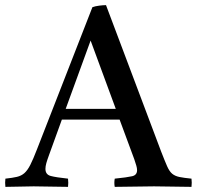

<svg xmlns="http://www.w3.org/2000/svg" viewBox="-48 -727 767 748"><path d="M-27 1Q-29 -15 -27 -31Q1 -34 18 -38Q35 -42 47 -52.5Q59 -63 70 -84.5Q81 -106 96 -145L312 -699Q323 -703 338.5 -705Q354 -707 365 -707L580 -136Q594 -100 603 -79.5Q612 -59 623 -50Q634 -41 651 -37.5Q668 -34 698 -31Q700 -15 698 1Q663 1 626 0Q589 -1 552 -1Q514 -1 475.5 0Q437 1 399 1Q396 -14 399 -31Q448 -36 467 -40.5Q486 -45 486 -64Q486 -72 483 -82Q480 -92 475 -107L418 -261H193L143 -123Q136 -104 132.5 -91.5Q129 -79 129 -69Q129 -47 149.5 -41.5Q170 -36 217 -31Q219 -14 217 1Q183 1 150 0Q117 -1 83 -1Q55 -1 29 0Q3 1 -27 1ZM208 -303H403L305 -569Z"/></svg>

Font: Tiro Tamil
Style: Regular
Weight: 400
Designer: Tamil: Fernando Mello & Fiona Ross. Latin: John Hudson.
Foundry: Tiro Typeworks Ltd.
Version: Version 1.52